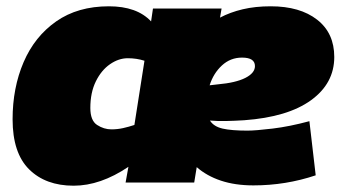

<svg xmlns="http://www.w3.org/2000/svg" viewBox="-20 -580 1092 610"><path d="M214 10Q125 10 72.5 -42Q20 -94 20 -201Q20 -301 55 -382.5Q90 -464 158.5 -512Q227 -560 326 -560Q415 -560 460 -512L466 -553H684L679 -524Q711 -541 751 -550.5Q791 -560 840 -560Q933 -560 987.5 -517.5Q1042 -475 1042 -399Q1042 -315 968 -261.5Q894 -208 756 -198Q724 -196 697.5 -195.5Q671 -195 647 -197Q659 -178 687 -171.5Q715 -165 766 -165Q792 -165 846 -171.5Q900 -178 963 -195L983 -23Q888 9 785 9Q727 9 682 -6Q637 -21 605 -49L597 0H379L388 -50Q299 10 214 10ZM749 -397Q712 -397 685 -372Q658 -347 646 -309Q656 -310 672 -312Q729 -317 759.5 -332.5Q790 -348 790 -370Q790 -397 749 -397ZM334 -169Q353 -169 371 -173Q389 -177 407 -183L439 -387Q414 -395 386 -395Q357 -395 329.5 -376Q302 -357 284.5 -321.5Q267 -286 267 -237Q267 -197 288.5 -183Q310 -169 334 -169Z"/></svg>

Font: Georama Extended Black
Style: Italic
Weight: 900
Width: 7
Italic angle: -9°
Designer: Jean-Baptiste Levee
Foundry: Production Type
Version: Version 1.000